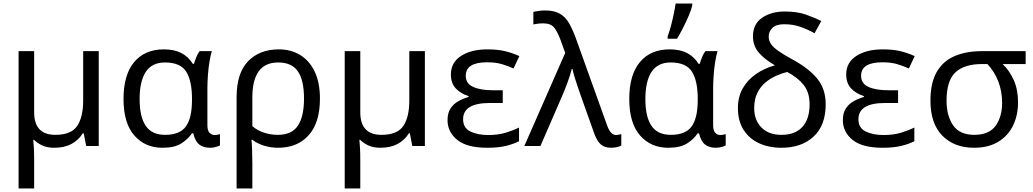

<svg xmlns="http://www.w3.org/2000/svg" viewBox="-20 -825 5840 1085"><path d="M538 -536V0H467L453 -72H448Q423 -32 383 -11Q343 10 287 10Q248 10 220 -2.5Q192 -15 172 -35H168Q170 -17 171.5 13Q173 43 173 84V240H85V-536H173V-190Q173 -63 293 -63Q382 -63 416 -113Q450 -163 450 -257V-536Z M898 10Q800 10 739 -59.5Q678 -129 678 -266Q678 -402 738 -474Q798 -546 906 -546Q965 -546 1004.5 -525.5Q1044 -505 1070 -464H1076Q1081 -481 1089 -501Q1097 -521 1108 -536H1177Q1170 -514 1164 -478Q1158 -442 1155 -401.5Q1152 -361 1152 -326V-118Q1152 -87 1164 -74.5Q1176 -62 1193 -62Q1201 -62 1210 -64Q1219 -66 1223 -67V-3Q1216 1 1200 5.5Q1184 10 1167 10Q1130 10 1106.5 -8Q1083 -26 1072 -72H1065Q1042 -38 1004 -14Q966 10 898 10ZM913 -63Q996 -63 1030.5 -110.5Q1065 -158 1065 -261V-267Q1065 -367 1032.5 -419.5Q1000 -472 912 -472Q839 -472 804 -419Q769 -366 769 -265Q769 -165 803.5 -114Q838 -63 913 -63Z M1788 -268Q1788 -132 1724.5 -61Q1661 10 1551 10Q1511 10 1473 -1.5Q1435 -13 1406 -35H1401Q1403 -19 1404.5 17Q1406 53 1406 98V240H1317V-275Q1317 -412 1382 -479Q1447 -546 1556 -546Q1624 -546 1676.5 -514Q1729 -482 1758.5 -420Q1788 -358 1788 -268ZM1552 -472Q1406 -472 1406 -274V-112Q1435 -87 1472.5 -75Q1510 -63 1550 -63Q1629 -63 1663.5 -115Q1698 -167 1698 -268Q1698 -371 1663.5 -421.5Q1629 -472 1552 -472Z M2381 -536V0H2310L2296 -72H2291Q2266 -32 2226 -11Q2186 10 2130 10Q2091 10 2063 -2.5Q2035 -15 2015 -35H2011Q2013 -17 2014.5 13Q2016 43 2016 84V240H1928V-536H2016V-190Q2016 -63 2136 -63Q2225 -63 2259 -113Q2293 -163 2293 -257V-536Z M2821 -315V-243H2748Q2597 -243 2597 -151Q2597 -102 2638 -82Q2679 -62 2739 -62Q2795 -62 2837.5 -75Q2880 -88 2913 -104V-27Q2882 -11 2839 -0.5Q2796 10 2734 10Q2619 10 2564 -34.5Q2509 -79 2509 -146Q2509 -186 2525.5 -211.5Q2542 -237 2569 -252.5Q2596 -268 2628 -277V-282Q2583 -296 2555.5 -325.5Q2528 -355 2528 -404Q2528 -472 2585.5 -509Q2643 -546 2734 -546Q2792 -546 2833.5 -536Q2875 -526 2915 -508L2882 -438Q2849 -453 2814.5 -463Q2780 -473 2733 -473Q2612 -473 2612 -397Q2612 -353 2653.5 -334Q2695 -315 2765 -315Z M2943 0 3174 -526 3147 -601Q3131 -644 3112 -668.5Q3093 -693 3050 -693Q3032 -693 3018.5 -691Q3005 -689 2994 -687V-758Q3008 -761 3025 -763.5Q3042 -766 3060 -766Q3111 -766 3143 -748Q3175 -730 3196.5 -692.5Q3218 -655 3238 -598L3411 -116Q3430 -62 3461 -62Q3469 -62 3477.5 -64Q3486 -66 3491 -67V-2Q3480 3 3465.5 6.5Q3451 10 3434 10Q3397 10 3375.5 -8.5Q3354 -27 3338 -71L3265 -276Q3257 -300 3246.5 -329.5Q3236 -359 3227.5 -387.5Q3219 -416 3215 -435H3211Q3202 -400 3187.5 -360Q3173 -320 3156 -281L3034 0Z M3756 10Q3658 10 3597 -59.5Q3536 -129 3536 -266Q3536 -402 3596 -474Q3656 -546 3764 -546Q3823 -546 3862.5 -525.5Q3902 -505 3928 -464H3934Q3939 -481 3947 -501Q3955 -521 3966 -536H4035Q4028 -514 4022 -478Q4016 -442 4013 -401.5Q4010 -361 4010 -326V-118Q4010 -87 4022 -74.5Q4034 -62 4051 -62Q4059 -62 4068 -64Q4077 -66 4081 -67V-3Q4074 1 4058 5.5Q4042 10 4025 10Q3988 10 3964.5 -8Q3941 -26 3930 -72H3923Q3900 -38 3862 -14Q3824 10 3756 10ZM3771 -63Q3854 -63 3888.5 -110.5Q3923 -158 3923 -261V-267Q3923 -367 3890.5 -419.5Q3858 -472 3770 -472Q3697 -472 3662 -419Q3627 -366 3627 -265Q3627 -165 3661.5 -114Q3696 -63 3771 -63ZM3753 -606V-620Q3762 -644 3771 -677Q3780 -710 3787 -744Q3794 -778 3798 -805H3892V-794Q3887 -772 3873 -738.5Q3859 -705 3841 -669.5Q3823 -634 3806 -606Z M4415 -760Q4484 -760 4533 -743Q4582 -726 4621 -706L4583 -637Q4546 -658 4504 -673Q4462 -688 4411 -688Q4366 -688 4345 -667.5Q4324 -647 4324 -619Q4324 -595 4337 -576Q4350 -557 4379.5 -536.5Q4409 -516 4458 -489Q4549 -440 4597.5 -381.5Q4646 -323 4646 -236Q4646 -116 4577.5 -53Q4509 10 4396 10Q4324 10 4268.5 -16Q4213 -42 4181.5 -92Q4150 -142 4150 -214Q4150 -278 4177.5 -326Q4205 -374 4252 -406.5Q4299 -439 4359 -456Q4303 -488 4269 -526.5Q4235 -565 4235 -620Q4235 -689 4286.5 -724.5Q4338 -760 4415 -760ZM4429 -418Q4398 -411 4365.5 -396.5Q4333 -382 4305 -358.5Q4277 -335 4259.5 -299.5Q4242 -264 4242 -213Q4242 -147 4282.5 -105Q4323 -63 4396 -63Q4473 -63 4514 -107.5Q4555 -152 4555 -235Q4555 -303 4521.5 -345Q4488 -387 4429 -418Z M5055 -315V-243H4982Q4831 -243 4831 -151Q4831 -102 4872 -82Q4913 -62 4973 -62Q5029 -62 5071.5 -75Q5114 -88 5147 -104V-27Q5116 -11 5073 -0.5Q5030 10 4968 10Q4853 10 4798 -34.5Q4743 -79 4743 -146Q4743 -186 4759.5 -211.5Q4776 -237 4803 -252.5Q4830 -268 4862 -277V-282Q4817 -296 4789.5 -325.5Q4762 -355 4762 -404Q4762 -472 4819.5 -509Q4877 -546 4968 -546Q5026 -546 5067.5 -536Q5109 -526 5149 -508L5116 -438Q5083 -453 5048.5 -463Q5014 -473 4967 -473Q4846 -473 4846 -397Q4846 -353 4887.5 -334Q4929 -315 4999 -315Z M5733 -246Q5733 -174 5705 -116Q5677 -58 5621.5 -24Q5566 10 5484 10Q5373 10 5305.5 -58Q5238 -126 5238 -256Q5238 -357 5273.5 -418.5Q5309 -480 5374.5 -508Q5440 -536 5529 -536H5776V-463H5646Q5685 -426 5709 -372Q5733 -318 5733 -246ZM5329 -256Q5329 -171 5366 -117Q5403 -63 5486 -63Q5569 -63 5606 -114Q5643 -165 5643 -244Q5643 -309 5621.5 -364.5Q5600 -420 5560 -463H5529Q5429 -463 5379 -416Q5329 -369 5329 -256Z"/></svg>

Font: Noto IKEA Arabic
Style: Regular
Weight: 400
Designer: Monotype Design Team
Foundry: Monotype Imaging Inc.
Version: Version 1.200